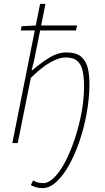

<svg xmlns="http://www.w3.org/2000/svg" viewBox="-20 -742 544 996"><path d="M200 234Q183 234 167 229.5Q151 225 140 218L152 194Q174 208 204 208Q233 208 263.5 176.5Q294 145 321 92Q348 39 369.5 -26.5Q391 -92 403.5 -161Q416 -230 416 -292Q416 -339 409 -373Q402 -407 381.5 -425.5Q361 -444 320 -444Q287 -444 242 -419Q197 -394 140 -338L72 0H44L188 -722H216L156 -424L144 -378H148Q196 -419 238.5 -444.5Q281 -470 324 -470Q376 -470 401.5 -447.5Q427 -425 436 -386.5Q445 -348 444 -298Q443 -228 429.5 -153.5Q416 -79 392.5 -10Q369 59 338.5 114Q308 169 272.5 201.5Q237 234 200 234ZM88 -584 92 -606 166 -610H380L374 -584Z"/></svg>

Font: Source Sans Variable
Style: Italic
Weight: 200
Italic angle: -11°
Designer: Paul D. Hunt
Foundry: Adobe Systems Incorporated
Version: Version 3.006;hotconv 1.0.111;makeotfexe 2.5.65597